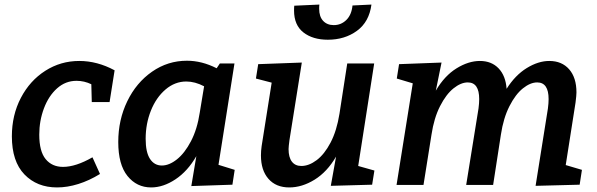

<svg xmlns="http://www.w3.org/2000/svg" viewBox="-20 -810 2613 841"><path d="M152 -220Q152 -147 180 -113Q208 -79 256 -79Q312 -79 385 -121L418 -48Q371 -19 323 -4Q275 11 230 11Q142 11 87 -46Q32 -103 32 -213Q32 -306 71.5 -381.5Q111 -457 178.5 -500Q246 -543 327 -543Q406 -543 482 -502L460 -363H382L380 -441Q349 -456 315 -456Q267 -456 230 -423Q193 -390 172.5 -335.5Q152 -281 152 -220Z M937 -88 1008 -66 998 -1 818 5 840 -126Q802 -60 748.5 -24.5Q695 11 642 11Q579 11 538.5 -39Q498 -89 498 -188Q498 -285 537.5 -366.5Q577 -448 646 -496Q715 -544 799 -544Q864 -544 929 -511L943 -532H1007ZM855 -317 874 -432Q834 -453 796 -453Q746 -453 705 -418Q664 -383 641 -325.5Q618 -268 618 -202Q618 -143 637 -114Q656 -85 689 -85Q721 -85 755 -112Q789 -139 816.5 -191.5Q844 -244 855 -317Z M1549 -83 1620 -63 1610 -1 1429 4 1452 -124Q1413 -57 1358 -23Q1303 11 1247 11Q1189 11 1156 -26.5Q1123 -64 1123 -129Q1123 -149 1126 -170L1170 -448L1101 -466L1111 -529L1302 -536L1248 -197Q1244 -167 1244 -157Q1244 -121 1258.5 -102Q1273 -83 1300 -83Q1333 -83 1367 -108.5Q1401 -134 1428 -185.5Q1455 -237 1467 -312L1501 -532H1619ZM1268 -764Q1268 -778 1269 -785L1379 -790Q1378 -784 1378 -772Q1378 -737 1395.5 -718.5Q1413 -700 1442 -700Q1474 -700 1497 -722.5Q1520 -745 1524 -786L1607 -790Q1597 -714 1543.5 -675Q1490 -636 1416 -636Q1350 -636 1309 -668Q1268 -700 1268 -764Z M2458 -87 2529 -66 2519 -1 2326 4 2380 -335Q2383 -358 2383 -376Q2383 -449 2333 -449Q2303 -449 2270.5 -423Q2238 -397 2211.5 -345Q2185 -293 2174 -220L2140 0H2022L2076 -335Q2079 -358 2079 -376Q2079 -449 2029 -449Q1999 -449 1966.5 -423Q1934 -397 1907.5 -345Q1881 -293 1870 -220L1835 0H1717L1788 -445L1718 -466L1728 -529L1914 -536L1889 -413Q1927 -478 1979.5 -510.5Q2032 -543 2082 -543Q2133 -543 2164 -510.5Q2195 -478 2199 -421Q2237 -481 2287.5 -512Q2338 -543 2386 -543Q2441 -543 2473 -506.5Q2505 -470 2505 -405Q2505 -393 2501 -361Z"/></svg>

Font: Bitter Pro SemiBold
Style: Italic
Weight: 600
Italic angle: -9°
Designer: Sol Matas, and Bitter project Authors
Foundry: Sol Matas
Version: Version 1.010